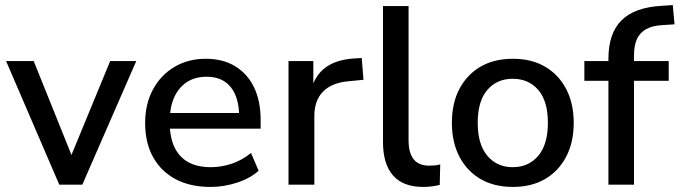

<svg xmlns="http://www.w3.org/2000/svg" viewBox="-20 -729 2683 758"><path d="M214 0 4 -488H113L276 -83H248L415 -488H518L305 0Z M811 9Q731 9 673.5 -21.5Q616 -52 584.5 -108.5Q553 -165 553 -243Q553 -319 584 -376Q615 -433 669 -465Q723 -497 792 -497Q860 -497 908.5 -467.5Q957 -438 983 -384Q1009 -330 1009 -255V-221H633V-283H941L924 -269Q924 -344 891 -385Q858 -426 796 -426Q749 -426 716.5 -404Q684 -382 667 -343Q650 -304 650 -252V-246Q650 -188 668.5 -148.5Q687 -109 723 -89Q759 -69 812 -69Q854 -69 894.5 -82.5Q935 -96 971 -125L1001 -55Q968 -25 916 -8Q864 9 811 9Z M1119 0V-488H1217V-371H1207Q1223 -431 1264.5 -462Q1306 -493 1375 -498L1408 -500L1415 -414L1354 -408Q1289 -402 1255 -367Q1221 -332 1221 -271V0Z M1651 9Q1571 9 1531.5 -36.5Q1492 -82 1492 -168V-705H1593V-174Q1593 -142 1602 -119.5Q1611 -97 1629 -86Q1647 -75 1674 -75Q1686 -75 1697 -76Q1708 -77 1718 -80L1716 1Q1699 5 1683 7Q1667 9 1651 9Z M2005 9Q1931 9 1877.5 -22Q1824 -53 1794 -110Q1764 -167 1764 -244Q1764 -322 1794 -378.5Q1824 -435 1877.5 -466Q1931 -497 2005 -497Q2078 -497 2131.5 -466Q2185 -435 2215 -378Q2245 -321 2245 -244Q2245 -167 2215 -110Q2185 -53 2131.5 -22Q2078 9 2005 9ZM2004 -69Q2067 -69 2105 -114Q2143 -159 2143 -244Q2143 -330 2105 -374Q2067 -418 2004 -418Q1942 -418 1904 -374Q1866 -330 1866 -244Q1866 -159 1904 -114Q1942 -69 2004 -69Z M2382 0V-410H2287V-488H2411L2382 -461V-497Q2382 -597 2433.5 -648.5Q2485 -700 2592 -706L2636 -709L2643 -633L2597 -630Q2556 -628 2531 -614Q2506 -600 2494.5 -574.5Q2483 -549 2483 -511V-472L2469 -488H2620V-410H2483V0Z"/></svg>

Font: Nunito Sans 12pt ExtraLight 12pt SemiBold
Style: Regular
Weight: 600
Version: Version 3.101;gftools[0.9.27]